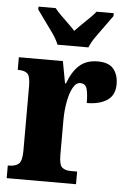

<svg xmlns="http://www.w3.org/2000/svg" viewBox="-54 -807 576 847"><g transform="rotate(5 234.0 -383.0)"><path d="M8 0V-56H12Q41 -56 56 -68.5Q71 -81 71 -128V-412Q71 -456 58.5 -468Q46 -480 19 -480H15V-536H210L228 -439H232Q253 -495 284 -521.5Q315 -548 364 -548Q413 -548 434 -522Q455 -496 455 -455Q455 -406 421 -383.5Q387 -361 331 -361Q331 -402 324.5 -424Q318 -446 295 -446Q276 -446 262.5 -421Q249 -396 242 -357Q235 -318 235 -277V-123Q235 -79 248.5 -67.5Q262 -56 285 -56H315V0ZM180 -606Q171 -629 152.5 -655.5Q134 -682 114.5 -708Q95 -734 82 -753V-766H158Q167 -754 183.5 -737.5Q200 -721 218 -704Q236 -687 248 -673Q261 -687 278.5 -704Q296 -721 313 -737.5Q330 -754 339 -766H415V-753Q402 -734 382.5 -708Q363 -682 344.5 -655.5Q326 -629 317 -606Z"/></g></svg>

Font: Noto Serif Tamil ExtraCondensed Black
Style: Regular
Weight: 900
Width: 2
Designer: Indian Type Foundry, Tom Grace, and the Monotype Design Team
Foundry: Monotype Imaging Inc.
Version: Version 2.004; ttfautohint (v1.8.4.7-5d5b)